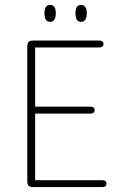

<svg xmlns="http://www.w3.org/2000/svg" viewBox="-20 -761 485 781"><path d="M123 -568H384Q392 -568 396.5 -571.5Q401 -575 401 -582Q401 -589 396.5 -592.5Q392 -596 384 -596H115Q102 -596 96.5 -590.5Q91 -585 91 -572V-24Q91 -11 96.5 -5.5Q102 0 115 0H396Q404 0 408.5 -3.5Q413 -7 413 -14Q413 -21 408.5 -24.5Q404 -28 396 -28H123V-299H348Q356 -299 360.5 -302.5Q365 -306 365 -313Q365 -320 360.5 -323.5Q356 -327 348 -327H123ZM184 -741Q172 -741 166.5 -732.5Q161 -724 161 -707Q161 -690 166.5 -681Q172 -672 184 -672Q195 -672 201 -681Q207 -690 207 -707Q207 -724 201 -732.5Q195 -741 184 -741ZM310 -741Q298 -741 292.5 -732.5Q287 -724 287 -707Q287 -690 292.5 -681Q298 -672 310 -672Q321 -672 327 -681Q333 -690 333 -707Q333 -724 327 -732.5Q321 -741 310 -741Z"/></svg>

Font: Beiruti ExtraLight
Style: Regular
Weight: 250
Designer: Arlette Boutros
Foundry: Boutros
Version: Version 1.41